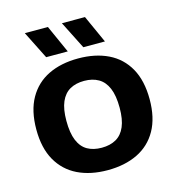

<svg xmlns="http://www.w3.org/2000/svg" viewBox="-118 -904 929 1013"><g transform="rotate(-15 346.5 -398.0)"><path d="M346.5 7.5Q253 7.5 183.5 -26.2Q114 -60 75.5 -127.8Q37 -195.5 37 -297Q37 -399 75.5 -467Q114 -535 183.5 -568.8Q253 -602.5 346.5 -602.5Q440 -602.5 509.8 -568.8Q579.5 -535 617.8 -466.8Q656 -398.5 656 -297Q656 -196 617.8 -128Q579.5 -60 509.8 -26.2Q440 7.5 346.5 7.5ZM346.5 -115Q392.5 -115 425 -133.5Q457.5 -152 474.5 -191.8Q491.5 -231.5 491.5 -294.5Q491.5 -361 474.2 -401.8Q457 -442.5 424.5 -461.2Q392 -480 346.5 -480Q301 -480 268.8 -461.8Q236.5 -443.5 219.2 -403.8Q202 -364 202 -300.5Q202 -233.5 219 -192.8Q236 -152 268.2 -133.5Q300.5 -115 346.5 -115ZM389 -652.5 312.5 -804H438.5L507 -652.5ZM186 -652.5 110 -804H236L304 -652.5Z"/></g></svg>

Font: Encode Sans SC
Style: Bold
Weight: 700
Version: Version 3.002